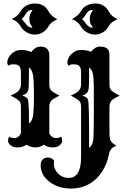

<svg xmlns="http://www.w3.org/2000/svg" viewBox="-20 -847 748 1116"><path d="M183.1 -646Q158.2 -646 135 -659.2Q111.8 -672.4 99.6 -694.3Q86.4 -716.8 64.5 -728.5Q57.6 -731.9 48.8 -735.8L65.4 -746.1Q88.9 -760.7 100.1 -781.7Q111.3 -802.7 134 -814.7Q156.7 -826.7 183.1 -826.7Q237.8 -826.7 262.2 -780.8Q278.8 -750.5 313.5 -735.8Q306.2 -731.4 299.1 -728Q292 -724.6 285.6 -720.2Q271.5 -710.4 260.5 -691.4Q249.5 -672.4 228.8 -659.2Q208 -646 183.1 -646ZM169.4 -789.1Q151.4 -789.1 144 -782.5Q136.7 -775.9 133.1 -771.2Q129.4 -766.6 126.7 -762Q124 -757.3 120.1 -752Q110.8 -738.8 105 -735.8Q112.8 -731.4 119.4 -721.9Q126 -712.4 134.8 -702.1Q147.9 -686 169.4 -686Q166.5 -691.4 163.3 -696Q160.2 -700.7 157.2 -705.8Q154.3 -710.9 152.6 -718Q150.9 -725.1 150.9 -743.2Q150.9 -761.2 169.4 -789.1ZM134.3 -5.9Q111.8 9.8 83.3 9.8Q54.7 9.8 40.8 -2.9Q26.9 -15.6 26.9 -27.3Q26.9 -43.5 33.7 -52.7Q44.4 -44.4 65.4 -44.4Q86.4 -44.4 101.6 -71.8V-227.5Q101.6 -249 92.8 -258.8Q78.6 -273.4 42 -291.5Q76.2 -307.1 85.4 -316.4Q101.6 -332.5 101.6 -356V-427.2Q101.6 -468.8 73.2 -472.2Q64.9 -473.1 52.2 -473.1Q39.6 -473.1 28.8 -464.8Q22 -474.1 22 -484.1Q22 -494.1 27.1 -506.6Q32.2 -519 43 -530.3Q68.4 -556.6 101.6 -556.6Q134.8 -556.6 161.6 -544.9Q185.5 -576.2 216.3 -576.2Q266.6 -576.2 266.6 -523.4V-356Q266.6 -332.5 276.9 -322.3Q292 -307.1 326.2 -291.5Q289.6 -273.4 280.3 -264.2Q266.6 -249 266.6 -227.5V-70.3Q282.7 -44.4 303.2 -44.4Q323.7 -44.4 334.5 -52.7Q341.3 -43.5 341.3 -29.5Q341.3 -15.6 327.4 -2.9Q313.5 9.8 285.6 9.8Q257.8 9.8 233.9 -5.9Q213.9 9.8 185.5 9.8Q157.2 9.8 134.3 -5.9ZM177.2 -283.2V-296.4Q177.2 -303.7 177 -315.4Q176.8 -327.1 176.5 -341.3Q176.3 -355.5 175.8 -369.1Q173.8 -402.8 170.9 -415.5Q165 -443.8 148.4 -454.6V-422.9Q148.4 -340.3 144.8 -325.9Q141.1 -311.5 133.1 -304.4Q125 -297.4 109.4 -292Q138.7 -281.7 142.6 -267.1Q148.4 -243.7 148.4 -161.1V-129.4Q170.9 -144 173.8 -189.5Q176.3 -220.7 176.5 -237.3Q176.8 -253.9 177 -265.1Q177.2 -276.4 177.2 -283.2ZM532.7 -646Q507.8 -646 484.6 -659.2Q461.4 -672.4 449.2 -694.3Q436 -716.8 414.1 -728.5Q407.2 -731.9 398.4 -735.8L415 -746.1Q438.5 -760.7 449.7 -781.7Q460.9 -802.7 483.6 -814.7Q506.3 -826.7 532.7 -826.7Q587.4 -826.7 611.8 -780.8Q628.4 -750.5 663.1 -735.8Q655.8 -731.4 648.7 -728Q641.6 -724.6 635.3 -720.2Q621.1 -710.4 610.1 -691.4Q599.1 -672.4 578.4 -659.2Q557.6 -646 532.7 -646ZM520.5 -789.1Q502.4 -789.1 495.1 -782.5Q487.8 -775.9 484.1 -771.2Q480.5 -766.6 477.8 -762Q475.1 -757.3 471.7 -752Q461.9 -738.8 456.1 -735.8Q463.9 -731.4 470.5 -721.9Q477.1 -712.4 485.8 -702.1Q499 -686 520.5 -686Q517.6 -691.4 514.4 -696Q511.2 -700.7 508.3 -705.8Q505.4 -710.9 503.7 -718Q502 -725.1 502 -743.2Q502 -761.2 520.5 -789.1ZM509.3 -545.9Q532.7 -576.2 560.8 -576.2Q588.9 -576.2 602.5 -564.9Q616.2 -553.7 616.2 -523.4V-356Q616.2 -332.5 626.5 -322.3Q641.6 -307.1 675.8 -291.5Q638.7 -273.4 629.9 -263.7Q616.2 -248.5 616.2 -227.1V-77.6Q616.2 -39.1 624 -27.8Q633.3 -13.2 656.2 0Q624.5 10.7 615.2 41.5Q612.8 49.8 606 78.6Q599.1 107.4 577.6 143.3Q556.2 179.2 527.3 202.6Q470.2 249 391.6 249Q320.3 249 268.6 210.4Q216.3 171.4 216.3 111.8Q216.3 89.4 229.2 78.9Q242.2 68.4 254.6 68.4Q267.1 68.4 272.9 70.6Q278.8 72.8 283.2 75.7Q291.5 81.1 294.4 86.9Q293 95.2 293 107.4Q293 119.6 299.3 134.8Q305.7 149.9 317.4 161.6Q342.8 187 379.9 187Q451.2 187 451.2 65.9V-227.1Q451.2 -248.5 442.4 -258.3Q428.7 -273.4 391.6 -291.5Q425.8 -307.1 435.1 -316.4Q451.2 -332.5 451.2 -356V-427.2Q451.2 -468.8 422.9 -472.2Q414.6 -473.1 401.9 -473.1Q389.2 -473.1 378.4 -464.8Q371.6 -474.1 371.6 -484.1Q371.6 -494.1 376.7 -506.6Q381.8 -519 392.6 -530.3Q418 -556.6 451.4 -556.6Q484.9 -556.6 509.3 -545.9ZM498 11.7Q520.5 -2.9 523.4 -46.9Q523.9 -60.1 524.4 -96.2L525.4 -153.3Q525.4 -174.8 525.4 -195.3V-314Q525.4 -325.7 525.4 -339.8L524.4 -368.2Q523.9 -397.9 521 -413.1Q515.1 -443.8 498 -454.6V-422.9Q498 -340.3 494.4 -325.9Q490.7 -311.5 482.7 -304.2Q474.6 -296.9 459 -291.5Q488.3 -281.2 492.2 -267.1Q498 -243.7 498 -26.9Z"/></svg>

Font: Rye
Style: Regular
Weight: 400
Designer: Nicole Fally
Foundry: Nicole Fally
Version: Version 1.001